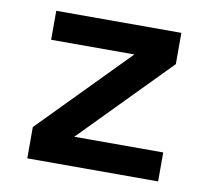

<svg xmlns="http://www.w3.org/2000/svg" viewBox="-63 -587 727 659"><g transform="rotate(10 300.0 -258.0)"><path d="M72 0V-109L372 -415H82V-516H518V-407L218 -101H528V0Z"/></g></svg>

Font: IBM Plex Mono SemiBold
Style: Regular
Weight: 600
Monospace: yes
Designer: Mike Abbink, Paul van der Laan, Pieter van Rosmalen
Foundry: Bold Monday
Version: Version 2.3